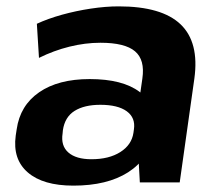

<svg xmlns="http://www.w3.org/2000/svg" viewBox="-20 -570 682 600"><path d="M406.2 -194.1 424.9 -324.7Q433.4 -383 401.9 -409.7Q370.4 -436.4 293.9 -436.4Q246.4 -436.4 197.1 -424.2Q147.9 -412 101.8 -389.1L95.2 -495.7Q129.4 -511.6 173.4 -523.9Q217.4 -536.1 263.8 -543.1Q310.3 -550.1 350.9 -550.1Q485.5 -550.1 544.3 -494Q603 -437.9 587.4 -324.7L541.6 0H417ZM209.3 10.1Q114.5 10.1 66.8 -31.2Q19.1 -72.5 29.1 -146.1L32.1 -165.7Q42.6 -240.3 102.3 -281.6Q161.9 -322.9 260.3 -322.9Q363.1 -322.9 416.2 -282.9Q469.3 -242.8 458.8 -169.2L455.9 -148.1Q445.9 -73.5 380.5 -31.7Q315.1 10.1 209.3 10.1ZM265.8 -72.4Q320.7 -72.4 356.1 -94.9Q391.5 -117.4 397 -155L398.5 -165.8Q403.9 -201.9 376.2 -222.2Q348.4 -242.5 293.5 -242.5Q243.5 -242.5 213 -223.4Q182.5 -204.3 176.5 -162.9L175.6 -153Q169.6 -114.5 193.7 -93.4Q217.7 -72.4 265.8 -72.4Z"/></svg>

Font: Pathway Extreme 8pt Thin
Style: Italic
Weight: 100
Italic angle: -8°
Designer: Eduardo Rodriguez Tunni
Foundry: Eduardo Rodriguez Tunni
Version: Version 1.000